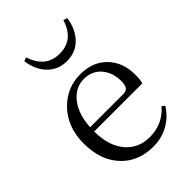

<svg xmlns="http://www.w3.org/2000/svg" viewBox="-234 -896 1014 1014"><g transform="rotate(-45 272.5 -389.5)"><path d="M298 15Q190 15 122 -54Q49 -128 49 -258Q49 -379 124 -457Q195 -529 295 -529Q389 -529 445 -470Q499 -413 499 -323Q499 -286 493 -263H133Q134 -149 190 -89Q240 -34 321 -34Q417 -34 479 -106L495 -94Q464 -43 412.5 -14Q361 15 298 15ZM134 -294H381Q404 -294 413.5 -307Q423 -320 423 -350Q423 -413 388 -455Q351 -498 291 -498Q228 -498 184 -444Q139 -388 134 -294ZM295 -627Q227 -627 183 -675Q143 -719 135 -787L156 -794Q192 -682 295 -682Q400 -682 434 -794L456 -787Q447 -719 407 -675Q363 -627 295 -627Z"/></g></svg>

Font: GenRyuMin TW R
Style: Regular
Weight: 400
Version: Version 1.501;PS 1;hotconv 16.6.51;makeotf.lib2.5.65220